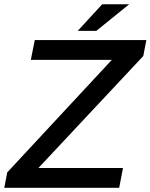

<svg xmlns="http://www.w3.org/2000/svg" viewBox="-29 -890 713 910"><path d="M-8.7 0 5.3 -72.9 531.6 -639.2 545.6 -606.2H117.1L135.8 -700H664.6L650.1 -624.5L122.2 -60.8L108.2 -93.8H553.9L535.9 0ZM339.4 -743.7 455.3 -869.7H583.2L427.5 -743.7Z"/></svg>

Font: REM Medium
Style: Italic
Weight: 500
Italic angle: -11°
Designer: Octavio Pardo
Foundry: Ashler Design
Version: Version 1.005;gftools[0.9.28]